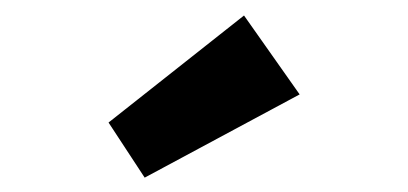

<svg xmlns="http://www.w3.org/2000/svg" viewBox="-20 -818 540 254"><path d="M171.4 -583 123.6 -655.9 302.8 -797.5 376.4 -693.1Z"/></svg>

Font: Lexend Giga
Style: Regular
Weight: 400
Designer: Bonnie Shaver-Troup, Thomas Jockin
Foundry: Lexend
Version: Version 1.007